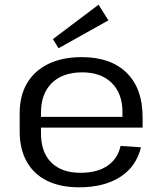

<svg xmlns="http://www.w3.org/2000/svg" viewBox="-20 -792 693 820"><path d="M318 8Q238 8 181 -20Q124 -48 94 -102Q64 -156 64 -232V-308Q64 -383 95.5 -436.5Q127 -490 186.5 -519Q246 -548 329 -548Q453 -548 521 -481Q589 -414 589 -292V-247H138V-293H517L503 -275V-313Q503 -393 457 -438Q411 -483 331 -483Q248 -483 201.5 -437.5Q155 -392 155 -311V-223Q155 -141 199.5 -97.5Q244 -54 324 -54Q395 -54 439 -84Q483 -114 495 -169L582 -163Q562 -80 493 -36Q424 8 318 8ZM443 -705 230 -586 206 -625 401 -772Z"/></svg>

Font: Pathway Extreme 72pt Medium
Style: Regular
Weight: 500
Designer: Eduardo Rodriguez Tunni
Foundry: Eduardo Rodriguez Tunni
Version: Version 1.001;gftools[0.9.26]